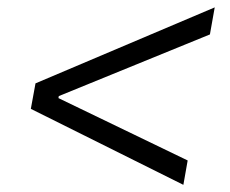

<svg xmlns="http://www.w3.org/2000/svg" viewBox="-20 -608 626 523"><path d="M479.5 -104.5 64 -311.5 76.7 -380.9 564.9 -587.9 551.8 -514.2 140.1 -346.2 139.2 -340.8 491.2 -170.9Z"/></svg>

Font: Cascadia Code Light
Style: Italic
Weight: 300
Italic angle: -10°
Monospace: yes
Designer: Aaron Bell
Foundry: Saja Typeworks
Version: Version 2404.023; ttfautohint (v1.8.4)